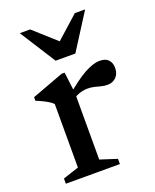

<svg xmlns="http://www.w3.org/2000/svg" viewBox="-130 -755 670 831"><g transform="rotate(-20 205.5 -340.0)"><path d="M346.5 -450Q374 -450 387 -435.8Q400 -421.5 400 -399Q400 -371.5 384.2 -356Q368.5 -340.5 345.5 -340.5Q329.5 -340.5 315.5 -344.2Q301.5 -348 287.2 -351.5Q273 -355 256.5 -355Q245 -355 232 -352.2Q219 -349.5 206.8 -343.8Q194.5 -338 183.5 -330L171.5 -350Q202.5 -377 228 -396Q253.5 -415 274.8 -426.8Q296 -438.5 313.8 -444.2Q331.5 -450 346.5 -450ZM199.5 -356V-49L277 -24V0H28V-24L101 -48V-340.5Q94 -348 83.2 -354.8Q72.5 -361.5 58.5 -368.5Q44.5 -375.5 27 -382.5V-399L173.5 -453.5H187.5ZM226.5 -577H201.5L317 -680.5H364.5L259.5 -515.5H168.5L63.5 -680.5H111Z"/></g></svg>

Font: Newsreader 16pt 16pt Medium
Style: Regular
Weight: 500
Version: Version 1.003